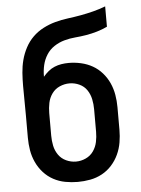

<svg xmlns="http://www.w3.org/2000/svg" viewBox="-53 -777 606 827"><g transform="rotate(-5 250.0 -363.5)"><path d="M250 8Q223 8 196 3Q169 -2 145 -15Q121 -28 102.5 -48.5Q84 -69 72.5 -94Q61 -119 56.5 -146Q52 -173 52 -200V-298Q52 -330 51.5 -361.5Q51 -393 51 -424Q51 -453 53 -481Q55 -509 62 -536Q69 -563 82.5 -588.5Q96 -614 116 -633.5Q136 -653 161 -666Q186 -679 213.5 -686.5Q241 -694 269 -697.5Q297 -701 324.5 -706Q352 -711 379.5 -718Q407 -725 433 -735V-647Q412 -637 388.5 -630Q365 -623 341 -619Q317 -615 293 -613Q269 -611 245.5 -604.5Q222 -598 201.5 -584.5Q181 -571 168 -550.5Q155 -530 149.5 -506.5Q144 -483 144 -458V-456Q154 -468 166.5 -478.5Q179 -489 193.5 -495Q208 -501 223.5 -503.5Q239 -506 255 -506Q282 -506 308.5 -500Q335 -494 358 -481Q381 -468 399 -447.5Q417 -427 428 -402.5Q439 -378 443.5 -351.5Q448 -325 448 -298V-200Q448 -173 443.5 -146Q439 -119 427.5 -94Q416 -69 397.5 -48.5Q379 -28 355 -15Q331 -2 304 3Q277 8 250 8ZM250 -80Q272 -80 292.5 -89.5Q313 -99 325.5 -117Q338 -135 342.5 -156.5Q347 -178 347 -200V-298Q347 -320 342.5 -341.5Q338 -363 326 -381Q314 -399 293.5 -408.5Q273 -418 251 -418Q229 -418 208.5 -409Q188 -400 175 -382Q162 -364 157.5 -342Q153 -320 153 -298V-200Q153 -178 157.5 -156.5Q162 -135 174.5 -117Q187 -99 207.5 -89.5Q228 -80 250 -80Z"/></g></svg>

Font: Iosevka SS18 Semibold
Style: Regular
Weight: 600
Monospace: yes
Designer: Belleve Invis
Foundry: Belleve Invis
Version: Version 25.1.1; ttfautohint (v1.8.4)